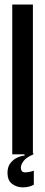

<svg xmlns="http://www.w3.org/2000/svg" viewBox="-20 -680 199 846"><path d="M34 0V-660H125V0ZM129 134Q107 146 79.5 145.5Q52 145 32.5 129.5Q13 114 13 82Q13 55 26 38.5Q39 22 57 14Q75 6 88 6V-5H127V0Q95 14 83.5 30Q72 46 72 58Q72 80 91 79.5Q110 79 129 72Z"/></svg>

Font: Bricolage Grotesque 48pt Condensed
Style: Regular
Weight: 400
Width: 3
Designer: Mathieu Triay
Foundry: Atelier Triay
Version: Version 1.000; ttfautohint (v1.8.4.7-5d5b);gftools[0.9.32]